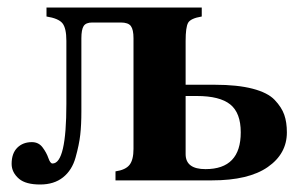

<svg xmlns="http://www.w3.org/2000/svg" viewBox="-20 -481 800 512"><path d="M288 0V-24Q315 -28 325.5 -41.5Q336 -55 336 -84V-379Q336 -402 329 -411.5Q322 -421 302 -421H226Q209 -421 203 -411.5Q197 -402 197 -379V-184Q197 -148 194 -121.5Q191 -95 181.5 -61Q172 -27 148 -8Q124 11 87 11Q49 11 31 -4Q11 -21 11 -44Q11 -72 26 -87Q41 -102 65 -102Q83 -102 93.5 -88Q104 -74 109 -59.5Q114 -45 120 -45Q157 -45 157 -204V-372Q157 -406 146.5 -419Q136 -432 104 -437V-461H518V-437Q488 -432 481.5 -420Q475 -408 475 -372V-255H553Q613 -255 653.5 -244.5Q694 -234 712.5 -214.5Q731 -195 738 -175Q745 -155 745 -128Q745 -71 694 -35.5Q643 0 545 0ZM475 -225V-70Q475 -30 528 -30Q622 -30 622 -128Q622 -180 594 -202.5Q566 -225 505 -225Z"/></svg>

Font: STIX MathJax Alphabets
Style: Bold
Weight: 700
Designer: MicroPress Inc., with final additions and corrections provided by Coen Hoffman, Elsevier (retired)
Version: Version 1.1.1